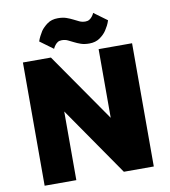

<svg xmlns="http://www.w3.org/2000/svg" viewBox="-96 -992 953 1074"><g transform="rotate(-10 380.0 -455.0)"><path d="M70 0V-700H229L500 -310V-700H690V0H520L250 -390V0ZM455 -740Q427 -740 407 -747Q387 -754 370.5 -762.5Q354 -771 339 -778Q324 -785 305 -785Q291 -785 282 -779Q273 -773 267 -765Q263 -760 260 -755Q257 -750 255 -745L180 -800Q185 -815 192 -828.5Q199 -842 207 -855Q221 -875 245 -892.5Q269 -910 305 -910Q333 -910 353 -903Q373 -896 389.5 -887.5Q406 -879 421 -872Q436 -865 455 -865Q468 -865 477.5 -871Q487 -877 493 -885Q497 -890 500 -895Q503 -900 505 -905L580 -850Q575 -834 568 -820.5Q561 -807 553 -795Q539 -774 514.5 -757Q490 -740 455 -740Z"/></g></svg>

Font: Golos Text VF
Style: Regular
Weight: 400
Designer: A.Korolkova, Vitaly Kuzmin
Foundry: ParaType Ltd
Version: Version 2.003